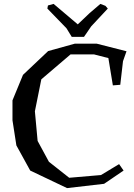

<svg xmlns="http://www.w3.org/2000/svg" viewBox="-20 -945 686 985"><path d="M614 -70 514 -2 324 20 135 -70 64 -199 44 -328V-430L98 -561L227 -683L364 -721H476L629 -682L611 -631L597 -510L559 -507L536 -647L462 -666H342L192 -538L159 -374L173 -222L231 -115L335 -33L498 -47L591 -103ZM533 -901 448 -810 411 -756H348L321 -800L223 -901L226 -917L255 -925L379 -820L440 -878L495 -925L521 -915Z"/></svg>

Font: Alike Angular
Style: Regular
Weight: 400
Designer: Sveta Sebyakina
Foundry: Cyreal (www.cyreal.org)
Version: Version 1.300; ttfautohint (v1.8.4.7-5d5b)